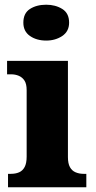

<svg xmlns="http://www.w3.org/2000/svg" viewBox="-20 -794 405 814"><path d="M14 0V-57H26Q46 -57 61 -63.5Q76 -70 84.5 -86Q93 -102 93 -130V-412Q93 -438 84 -452Q75 -466 60 -472.5Q45 -479 26 -479H10V-536H268V-128Q268 -101 276.5 -85.5Q285 -70 300.5 -63.5Q316 -57 334 -57H346V0ZM176 -622Q135 -622 107 -641.5Q79 -661 79 -698Q79 -738 107 -756Q135 -774 176 -774Q215 -774 244 -756Q273 -738 273 -698Q273 -661 244 -641.5Q215 -622 176 -622Z"/></svg>

Font: Noto Serif Khmer ExtraBold
Style: Regular
Weight: 800
Version: Version 2.003